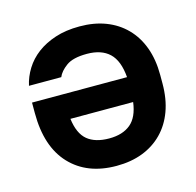

<svg xmlns="http://www.w3.org/2000/svg" viewBox="-82 -595 705 689"><g transform="rotate(-15 270.0 -250.0)"><path d="M270 9Q161 9 98 -58Q35 -125 35 -250V-289H388Q383 -351 353.5 -379Q324 -407 270 -407Q218 -407 193 -388.5Q168 -370 160 -350H40Q47 -382 65 -411Q83 -440 111.5 -461.5Q140 -483 179.5 -496Q219 -509 270 -509Q324 -509 367 -492.5Q410 -476 441 -444.5Q472 -413 488.5 -368Q505 -323 505 -266V-234Q505 -177 488.5 -132Q472 -87 441 -55.5Q410 -24 367 -7.5Q324 9 270 9ZM270 -93Q320 -93 349.5 -117.5Q379 -142 386 -197H153Q160 -141 189 -117Q218 -93 270 -93Z"/></g></svg>

Font: PT Root UI Web Bold
Style: Regular
Weight: 700
Designer: Vitaly Kuzmin
Foundry: ParaType Ltd.
Version: Version 1.000W